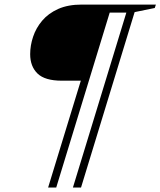

<svg xmlns="http://www.w3.org/2000/svg" viewBox="-20 -695 702 840"><path d="M226 125.5H190.5L435.5 -675H552L541.5 -640H460ZM334.5 125.5H299L543.5 -675H662L657 -660L569 -642ZM459.5 -675 358 -342H250Q176.5 -342 144.2 -373.2Q112 -404.5 112 -458Q112 -496 124.8 -534.2Q137.5 -572.5 164.5 -604.5Q191.5 -636.5 234.5 -655.8Q277.5 -675 338 -675Z"/></svg>

Font: Newsreader 24pt Light
Style: Italic
Weight: 300
Italic angle: -17°
Designer: Hugues Gentile
Foundry: Production Type
Version: Version 1.003